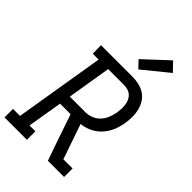

<svg xmlns="http://www.w3.org/2000/svg" viewBox="-296 -1083 1183 1183"><g transform="rotate(45 295.0 -491.5)"><path d="M-10 0V-74H51L148 -662H97L96 -735H369Q399 -735 427 -728.5Q455 -722 478 -707Q501 -692 516 -668.5Q531 -645 538 -617.5Q545 -590 545 -560.5Q545 -531 540 -501Q536 -477 529 -454Q522 -431 510 -409Q498 -387 480.5 -367.5Q463 -348 442 -334.5Q421 -321 397 -313Q373 -305 350 -303L429 -74H509V0H368L313 -157L264 -302H172L134 -74H185V0ZM184 -375H321Q346 -375 372 -385.5Q398 -396 416.5 -416.5Q435 -437 444.5 -462Q454 -487 459 -513Q461 -530 462 -548Q463 -566 460.5 -582.5Q458 -599 451 -614.5Q444 -630 432 -641Q420 -652 403.5 -657Q387 -662 369 -662H231ZM364 -792 320 -838 476 -983 530 -927Z"/></g></svg>

Font: Iosevka Etoile
Style: Italic
Weight: 400
Italic angle: -9°
Designer: Belleve Invis
Foundry: Belleve Invis
Version: Version 22.1.2; ttfautohint (v1.8.4)